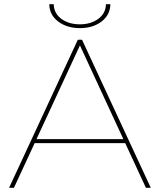

<svg xmlns="http://www.w3.org/2000/svg" viewBox="-20 -888 756 908"><path d="M348 -700H368L693 0H670L353 -684H363L46 0H23ZM140 -230H575L585 -211H130ZM213 -868H234Q235 -825 270 -799Q305 -773 358 -773Q410 -773 445 -799Q480 -825 481 -868H502Q501 -817 460 -786Q419 -755 358 -755Q297 -755 255.5 -786Q214 -817 213 -868Z"/></svg>

Font: iiserrat Thin
Style: Regular
Weight: 100
Designer: Akira Ohta
Foundry: Akira Ohta
Version: Version 1.200;Glyphs 3.3.1 (3343)